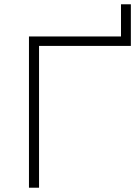

<svg xmlns="http://www.w3.org/2000/svg" viewBox="-20 -875 651 895"><path d="M115 0V-705H544V-855H590V-661H162V0Z"/></svg>

Font: Nunito Sans 10pt SemiExpanded ExtraLight
Style: Regular
Weight: 250
Width: 6
Designer: Vernon Adams
Foundry: Vernon Adams
Version: Version 3.101;gftools[0.9.27]